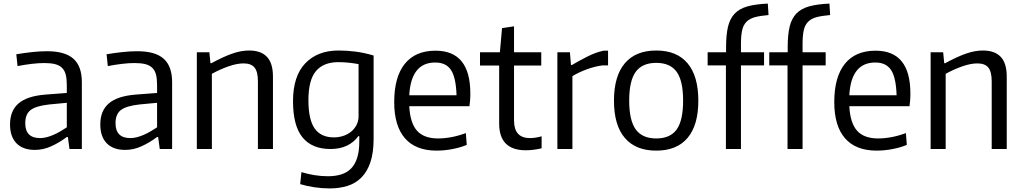

<svg xmlns="http://www.w3.org/2000/svg" viewBox="-20 -832 5709 1072"><path d="M175 5Q108 5 72 -32Q36 -69 36 -137Q36 -214 84 -255Q132 -296 235 -304L353 -313V-357Q353 -392 347 -415.5Q341 -439 326 -453.5Q311 -468 287 -474Q263 -480 227 -480Q196 -480 157.5 -475.5Q119 -471 78 -463L71 -529Q119 -537 161.5 -541.5Q204 -546 243 -546Q343 -546 390 -504Q437 -462 437 -373V0H368L359 -67H353Q310 -35 265.5 -15Q221 5 175 5ZM204 -61Q222 -61 241 -66Q260 -71 279.5 -79.5Q299 -88 317.5 -99Q336 -110 353 -121V-258L257 -249Q182 -241 151.5 -218Q121 -195 121 -144Q121 -61 204 -61Z M679 5Q612 5 576 -32Q540 -69 540 -137Q540 -214 588 -255Q636 -296 739 -304L857 -313V-357Q857 -392 851 -415.5Q845 -439 830 -453.5Q815 -468 791 -474Q767 -480 731 -480Q700 -480 661.5 -475.5Q623 -471 582 -463L575 -529Q623 -537 665.5 -541.5Q708 -546 747 -546Q847 -546 894 -504Q941 -462 941 -373V0H872L863 -67H857Q814 -35 769.5 -15Q725 5 679 5ZM708 -61Q726 -61 745 -66Q764 -71 783.5 -79.5Q803 -88 821.5 -99Q840 -110 857 -121V-258L761 -249Q686 -241 655.5 -218Q625 -195 625 -144Q625 -61 708 -61Z M1079 -540H1149L1155 -479H1160Q1195 -498 1224.5 -511.5Q1254 -525 1279 -533.5Q1304 -542 1326.5 -546Q1349 -550 1371 -550Q1437 -550 1470.5 -514.5Q1504 -479 1504 -404V0H1420V-378Q1420 -432 1401 -455Q1382 -478 1340 -478Q1304 -478 1258.5 -462.5Q1213 -447 1163 -420V0H1079Z M1821 220Q1778 220 1735 213.5Q1692 207 1656 196L1663 129Q1699 140 1736.5 146Q1774 152 1812 152Q1852 152 1884.5 142Q1917 132 1939.5 109.5Q1962 87 1974 50Q1986 13 1986 -41V-72H1981Q1928 0 1825 0Q1722 0 1669 -65Q1616 -130 1616 -267Q1616 -407 1684.5 -478.5Q1753 -550 1870 -550Q1916 -550 1964 -544Q2012 -538 2066 -522V-57Q2066 21 2048 74Q2030 127 1997.5 159.5Q1965 192 1920 206Q1875 220 1821 220ZM1844 -65Q1871 -65 1896 -73Q1921 -81 1940 -96.5Q1959 -112 1970.5 -134Q1982 -156 1982 -184V-474Q1955 -479 1927 -482Q1899 -485 1869 -485Q1786 -485 1744 -435Q1702 -385 1702 -273Q1702 -164 1737 -114.5Q1772 -65 1844 -65Z M2418 9Q2301 9 2241 -60Q2181 -129 2181 -262Q2181 -402 2240 -475.5Q2299 -549 2412 -549Q2606 -549 2606 -310Q2606 -287 2604.5 -270Q2603 -253 2601 -239H2265Q2270 -145 2308.5 -102Q2347 -59 2426 -59Q2462 -59 2501.5 -66.5Q2541 -74 2581 -89L2586 -23Q2550 -8 2505 0.5Q2460 9 2418 9ZM2410 -483Q2275 -483 2265 -300H2529Q2526 -398 2498.5 -440.5Q2471 -483 2410 -483Z M2916 7Q2767 7 2767 -142V-466H2660V-540H2771L2783 -675L2850 -685V-540H3002V-466H2850V-159Q2850 -61 2939 -61Q2953 -61 2970 -63.5Q2987 -66 3004 -71V-4Q2958 7 2916 7Z M3092 -540H3162L3168 -469H3173Q3217 -495 3262 -517.5Q3307 -540 3350 -549H3375V-467H3344Q3300 -461 3256.5 -445Q3213 -429 3176 -407V0H3092Z M3644 9Q3529 9 3468.5 -62Q3408 -133 3408 -270Q3408 -407 3468.5 -478.5Q3529 -550 3644 -550Q3759 -550 3819 -478.5Q3879 -407 3879 -270Q3879 -133 3819 -62Q3759 9 3644 9ZM3644 -59Q3722 -59 3758 -109Q3794 -159 3794 -270Q3794 -381 3758 -431Q3722 -481 3644 -481Q3566 -481 3529.5 -431Q3493 -381 3493 -270Q3493 -160 3529.5 -109.5Q3566 -59 3644 -59Z M4033 -467H3931V-540H4034V-571Q4034 -639 4045 -684Q4056 -729 4082.5 -756.5Q4109 -784 4154 -796.5Q4199 -809 4267 -812L4271 -748Q4224 -744 4194.5 -736Q4165 -728 4147.5 -710Q4130 -692 4123.5 -662.5Q4117 -633 4117 -586V-540H4246V-467H4117V0H4033ZM4377 -467H4275V-540H4378V-571Q4378 -639 4389 -684Q4400 -729 4426.5 -756.5Q4453 -784 4498 -796.5Q4543 -809 4611 -812L4615 -748Q4568 -744 4538.5 -736Q4509 -728 4491.5 -710Q4474 -692 4467.5 -662.5Q4461 -633 4461 -586V-540H4590V-467H4461V0H4377Z M4875 9Q4758 9 4698 -60Q4638 -129 4638 -262Q4638 -402 4697 -475.5Q4756 -549 4869 -549Q5063 -549 5063 -310Q5063 -287 5061.5 -270Q5060 -253 5058 -239H4722Q4727 -145 4765.5 -102Q4804 -59 4883 -59Q4919 -59 4958.5 -66.5Q4998 -74 5038 -89L5043 -23Q5007 -8 4962 0.5Q4917 9 4875 9ZM4867 -483Q4732 -483 4722 -300H4986Q4983 -398 4955.5 -440.5Q4928 -483 4867 -483Z M5176 -540H5246L5252 -479H5257Q5292 -498 5321.5 -511.5Q5351 -525 5376 -533.5Q5401 -542 5423.5 -546Q5446 -550 5468 -550Q5534 -550 5567.5 -514.5Q5601 -479 5601 -404V0H5517V-378Q5517 -432 5498 -455Q5479 -478 5437 -478Q5401 -478 5355.5 -462.5Q5310 -447 5260 -420V0H5176Z"/></svg>

Font: Encode Sans Narrow
Style: Regular
Weight: 400
Designer: Pablo Impallari, Andres Torresi
Foundry: Pablo Impallari, Andres Torresi
Version: Version 1.000; ttfautohint (v1.00) -l 8 -r 50 -G 200 -x 14 -